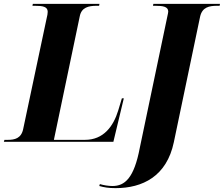

<svg xmlns="http://www.w3.org/2000/svg" viewBox="-55 -734 1159 994"><path d="M-35 0H532L586 -225H576L557 -162C532 -80 481 -10 385 -10H224L358 -650C367 -696 404 -704 445 -704H458L460 -714H115L113 -704H126C165 -704 192 -700 192 -673C192 -665 190 -652 186 -637L65 -66C55 -17 20 -10 -14 -10H-32ZM543 240C683 240 808 179 845 2L981 -648C992 -697 1028 -704 1069 -704H1082L1084 -714H739L737 -704H750C788 -704 816 -700 816 -674C816 -668 813 -658 812 -652L669 30C639 189 591 229 527 229C507 229 481 225 462 219L459 229C484 236 507 240 543 240Z"/></svg>

Font: Noto Serif Display SemiCondensed ExtraBold
Style: Italic
Weight: 800
Width: 4
Italic angle: -12°
Designer: Monotype Design Team
Foundry: Monotype Imaging Inc.
Version: Version 2.009